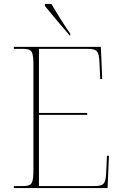

<svg xmlns="http://www.w3.org/2000/svg" viewBox="-20 -951 625 971"><path d="M333 -771H335V-781C307 -821 266 -886 240 -931H207V-921C235 -886 294 -816 333 -771ZM50 0H524L531 -163H521L517 -79C514 -24 508 -10 456 -10H177V-370H421V-380H177V-704H422C474 -704 480 -690 483 -635L487 -551H497L490 -714H50V-704H93C143 -704 149 -693 149 -616V-98C149 -21 143 -10 93 -10H50Z"/></svg>

Font: Noto Serif Display Thin
Style: Regular
Weight: 100
Designer: Monotype Design Team
Foundry: Monotype Imaging Inc.
Version: Version 2.009